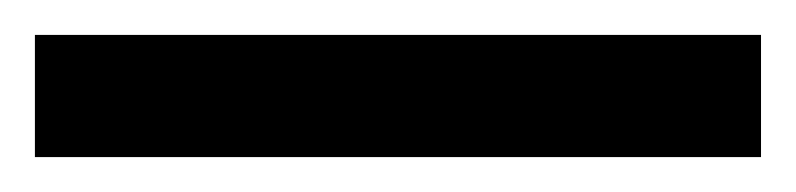

<svg xmlns="http://www.w3.org/2000/svg" viewBox="-22 70 456 110"><path d="M-2 160H414V90H-2Z"/></svg>

Font: Noto Sans Telugu ExtraBold
Style: Regular
Weight: 800
Designer: Jelle Bosma - Monotype Design Team
Foundry: Monotype Imaging Inc.
Version: Version 2.005